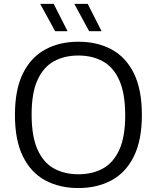

<svg xmlns="http://www.w3.org/2000/svg" viewBox="-20 -966 814 996"><path d="M386.5 9.5Q288 9.5 214 -30.8Q140 -71 98.8 -154.8Q57.5 -238.5 57.5 -370Q57.5 -501.5 99 -585.2Q140.5 -669 214.5 -709.2Q288.5 -749.5 386.5 -749.5Q485.5 -749.5 559.5 -709.2Q633.5 -669 674.8 -585Q716 -501 716 -370Q716 -239 674.5 -155Q633 -71 558.8 -30.8Q484.5 9.5 386.5 9.5ZM386.5 -62Q460 -62 514.5 -92.2Q569 -122.5 599.2 -189.8Q629.5 -257 629.5 -367.5Q629.5 -480.5 599.2 -548.8Q569 -617 514.2 -647.5Q459.5 -678 386.5 -678Q314 -678 259.2 -647.8Q204.5 -617.5 174.2 -550.2Q144 -483 144 -372.5Q144 -259.5 174.2 -191.2Q204.5 -123 259 -92.5Q313.5 -62 386.5 -62ZM442.5 -804 365.5 -946H435L507 -804ZM266 -804 188.5 -946H258.5L330.5 -804Z"/></svg>

Font: Encode Sans SemiExpanded
Style: Regular
Weight: 400
Width: 6
Designer: Multiple Designers
Foundry: Impallari Type
Version: Version 3.002